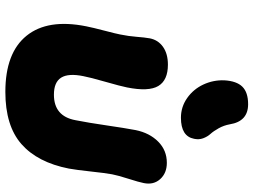

<svg xmlns="http://www.w3.org/2000/svg" viewBox="-132 -832 924 699"><g transform="rotate(90 329.5 -483.0)"><path d="M409.2 -680.2Q369.6 -680.2 337.4 -702.9Q305.2 -725.6 288.3 -761.7Q271.5 -797.9 272.9 -837.9Q275.4 -882.8 296.1 -903.8Q316.9 -924.8 359.9 -924.8Q422.4 -924.8 433.1 -857.9Q437 -836.4 447.5 -817.6Q458 -798.8 468 -787.8Q478 -776.9 483.9 -761.2Q489.7 -745.6 485.8 -728Q476.6 -680.2 409.2 -680.2ZM314.9 -41Q172.9 -41 110.6 -118.2Q48.3 -195.3 76.2 -335Q81.1 -359.9 92.3 -402.6Q103.5 -445.3 106 -459Q112.3 -489.7 114.5 -518.8Q116.7 -547.9 120.1 -566.9Q126 -597.2 151.1 -615Q176.3 -632.8 215.8 -632.8Q272.9 -632.8 293.7 -597.7Q314.5 -562.5 298.8 -483.9Q294.4 -461.4 278.3 -405.3Q262.2 -349.1 257.8 -325.2Q246.6 -270.5 263.2 -244.1Q279.8 -217.8 325.2 -217.8Q403.3 -217.8 418 -295.9Q427.2 -342.3 437 -409.4Q446.8 -476.6 454.1 -515.1Q464.4 -565.9 496.1 -597.4Q527.8 -628.9 573.2 -628.9Q610.8 -628.9 632.6 -604.7Q654.3 -580.6 647 -544.9Q643.6 -527.3 631.3 -489Q619.1 -450.7 615.2 -430.2Q610.8 -407.7 605 -353.3Q599.1 -298.8 594.2 -272Q571.8 -158.2 505.1 -99.6Q438.5 -41 314.9 -41Z"/></g></svg>

Font: Shantell Sans Irregular
Style: Italic
Weight: 800
Italic angle: -11.31°
Designer: Stephen Nixon, Anya Danilova, Shantell Martin
Foundry: Arrow Type
Version: Version 1.006;[9816181b4]